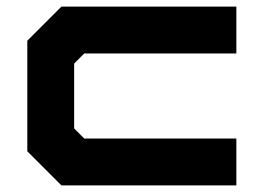

<svg xmlns="http://www.w3.org/2000/svg" viewBox="-20 -560 804 580"><path d="M165.5 0 62.5 -103V-437L165.5 -540H694V-398.5H234.5L204 -368V-172L234.5 -141.5H694V0Z"/></svg>

Font: Tourney Expanded Black
Style: Regular
Weight: 900
Width: 7
Designer: Tyler Finck
Foundry: Etcetera Type Co
Version: Version 1.010; ttfautohint (v1.8.3)